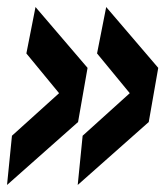

<svg xmlns="http://www.w3.org/2000/svg" viewBox="-33 -543 473 546"><path d="M1 -157 135 -278 42 -391 68 -523 216 -350 189 -196 -13 -17ZM202 -157 336 -278 243 -391 269 -523 417 -350 390 -196 188 -17Z"/></svg>

Font: Georama SemiCondensed SemiBold
Style: Italic
Weight: 600
Width: 4
Italic angle: -9°
Designer: Jean-Baptiste Levee
Foundry: Production Type
Version: Version 1.000